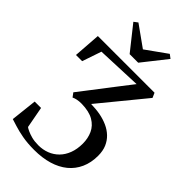

<svg xmlns="http://www.w3.org/2000/svg" viewBox="-293 -1057 1151 1151"><g transform="rotate(45 283.0 -481.0)"><path d="M248.5 10Q192 10 147.5 1.8Q103 -6.5 72.2 -16.5Q41.5 -26.5 27.5 -30.5L46 -197.5H100L125.5 -61.5Q130.5 -57 147 -49Q163.5 -41 188.8 -34.2Q214 -27.5 247 -27.5Q284.5 -27.5 317.5 -40.2Q350.5 -53 375.5 -78Q400.5 -103 414.5 -139.8Q428.5 -176.5 428.5 -223.5Q428.5 -267.5 411.8 -304.5Q395 -341.5 356.8 -364Q318.5 -386.5 254 -387.5Q233 -387.5 217 -384.2Q201 -381 189.5 -375L170.5 -400.5L335.5 -615L404 -703.5L117.5 -692L76 -570H23.5L36 -743H516.5L530 -712.5L295.5 -426.5Q315.5 -426 335.2 -424.2Q355 -422.5 373.5 -419Q410 -412 441 -398Q472 -384 495.2 -361.8Q518.5 -339.5 531.8 -308.8Q545 -278 545 -236.5Q545 -178 524.2 -132Q503.5 -86 464.8 -54.2Q426 -22.5 371.2 -6.2Q316.5 10 248.5 10ZM247.5 -801 126 -954 150.5 -972.5 283.5 -877.5 416.5 -972.5 441 -954 320 -801Z"/></g></svg>

Font: Merriweather 96pt
Style: Regular
Weight: 400
Version: Version 2.100